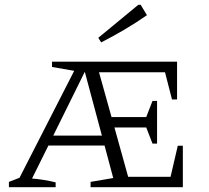

<svg xmlns="http://www.w3.org/2000/svg" viewBox="-20 -777 867 797"><path d="M613 -181 587 -248H455L512 -43H688L718 -172H739V0H356V-22L450 -38L414 -173H181L113 -36Q137 -34 162 -30Q187 -26 211 -20V0H17V-22L61 -39L288 -483L196 -499V-521H715V-364H694L665 -477H391L443 -291H587L613 -358H632V-181ZM201 -214H403L332 -479ZM400 -601 388 -620 554 -757H564L590 -714Q544 -682 496.5 -654Q449 -626 400 -601Z"/></svg>

Font: Piazzolla SC Light
Style: Regular
Weight: 300
Designer: Juan Pablo del Peral
Foundry: Huerta Tipografica
Version: Version 1.330